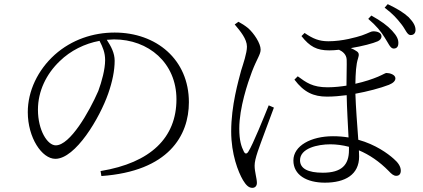

<svg xmlns="http://www.w3.org/2000/svg" viewBox="-20 -848 2040 926"><path d="M495 -656 530 -658C696 -658 831 -545 831 -369C831 -185 708 -63 465 -23L469 1C793 -22 891 -194 891 -355C891 -561 734 -691 533 -691C429 -691 326 -657 244 -584C162 -510 114 -409 114 -307C114 -184 182 -82 247 -82C344 -82 461 -279 502 -397C522 -454 533 -508 533 -555C533 -592 516 -624 495 -656ZM460 -651C476 -620 487 -594 487 -558C487 -514 471 -455 454 -409C410 -308 318 -147 249 -147C209 -147 163 -219 163 -319C163 -408 203 -491 268 -553C320 -604 389 -638 460 -651Z M1834 -669C1853 -640 1862 -615 1877 -614C1890 -613 1900 -620 1901 -636C1903 -657 1894 -675 1871 -700C1849 -724 1818 -747 1771 -773L1756 -757C1796 -723 1817 -696 1834 -669ZM1916 -731C1936 -706 1943 -680 1959 -679C1973 -678 1983 -686 1984 -701C1985 -721 1975 -740 1951 -765C1927 -787 1898 -805 1850 -828L1835 -811C1876 -780 1894 -759 1916 -731ZM1112 -730C1139 -698 1171 -660 1171 -623C1171 -592 1153 -540 1143 -508C1130 -458 1095 -340 1095 -214C1095 -104 1129 -18 1152 21C1166 44 1179 58 1197 58C1211 58 1219 48 1219 34C1219 13 1208 -19 1208 -49C1208 -66 1213 -87 1223 -117C1236 -156 1281 -274 1301 -329L1276 -340C1255 -288 1199 -149 1178 -117C1170 -104 1162 -105 1156 -117C1144 -141 1134 -170 1134 -228C1134 -328 1175 -449 1195 -502C1220 -567 1237 -585 1237 -609C1237 -639 1205 -687 1177 -712C1161 -725 1145 -735 1130 -743ZM1663 -140V-124C1663 -52 1627 -15 1537 -15C1465 -15 1427 -35 1427 -75C1427 -133 1512 -152 1573 -152C1602 -152 1632 -148 1663 -140ZM1416 -480 1400 -464C1446 -403 1492 -382 1557 -382C1590 -382 1619 -385 1652 -389C1653 -328 1658 -245 1661 -185C1637 -189 1612 -191 1586 -191C1480 -191 1395 -145 1395 -74C1395 -4 1459 33 1547 33C1645 33 1712 -6 1712 -93L1711 -123C1761 -102 1810 -69 1855 -23C1867 -10 1878 0 1891 0C1906 0 1913 -10 1913 -25C1913 -45 1900 -64 1879 -82C1850 -108 1791 -151 1708 -174C1703 -242 1696 -332 1694 -396C1750 -406 1815 -423 1856 -439C1878 -448 1887 -459 1887 -470C1887 -488 1860 -496 1844 -496C1838 -496 1831 -490 1803 -478C1777 -467 1739 -454 1694 -444C1695 -495 1697 -537 1707 -567C1713 -585 1711 -594 1700 -601C1691 -607 1682 -612 1672 -616C1727 -625 1780 -639 1802 -649C1813 -654 1820 -663 1820 -672C1820 -689 1802 -697 1780 -697C1769 -697 1759 -689 1725 -677C1700 -669 1633 -649 1564 -649C1519 -649 1490 -661 1449 -689L1434 -674C1474 -623 1508 -605 1568 -605C1582 -605 1598 -606 1615 -608C1632 -600 1651 -586 1652 -560C1653 -536 1651 -483 1651 -435C1626 -431 1594 -427 1560 -427C1487 -427 1457 -450 1416 -480Z"/></svg>

Font: Noto Serif SC Light
Style: Regular
Weight: 300
Designer: Ryoko NISHIZUKA 西塚涼子 (kana & ideographs); Frank Grießhammer (Latin, Greek & Cyrillic); Wenlong ZHANG 张文龙 (bopomofo); San
Foundry: Adobe
Version: Version 2.001;hotconv 1.1.0;makeotfexe 2.6.0